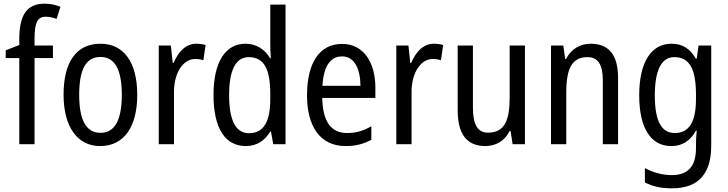

<svg xmlns="http://www.w3.org/2000/svg" viewBox="-20 -785 3961 1045"><path d="M268 -469V-537H168V-573C168 -662 184 -694 229 -694C249 -694 269 -689 288 -682L309 -748C282 -759 255 -765 222 -765C123 -765 85 -699 85 -571V-540L11 -511V-469H85V0H168V-469Z M727 -269C727 -450 651 -547 527 -547C394 -547 326 -446 326 -269C326 -98 399 10 525 10C658 10 727 -99 727 -269ZM411 -269C411 -404 446 -475 527 -475C606 -475 643 -404 643 -269C643 -134 606 -62 527 -62C447 -62 411 -135 411 -269Z M1048 -547C992 -547 951 -504 925 -443H920L910 -537H844V0H927V-282C926 -388 977 -464 1042 -464C1058 -464 1074 -462 1087 -457L1099 -540C1082 -545 1064 -547 1048 -547Z M1318 10C1379 10 1421 -20 1451 -69H1455L1467 0H1534V-760H1451V-543C1451 -523 1452 -494 1454 -468H1450C1421 -517 1375 -547 1316 -547C1207 -547 1142 -448 1142 -268C1142 -86 1206 10 1318 10ZM1335 -60C1262 -60 1227 -132 1227 -267C1227 -399 1261 -474 1334 -474C1418 -474 1451 -408 1451 -272V-246C1451 -122 1415 -60 1335 -60Z M1842 -546C1720 -546 1651 -445 1651 -265C1651 -102 1719 10 1861 10C1915 10 1958 -1 2001 -24V-98C1957 -72 1916 -61 1869 -61C1781 -61 1736 -125 1734 -252H2023V-308C2023 -444 1960 -546 1842 -546ZM1842 -478C1911 -478 1941 -407 1942 -318H1735C1741 -425 1778 -478 1842 -478Z M2341 -547C2285 -547 2244 -504 2218 -443H2213L2203 -537H2137V0H2220V-282C2219 -388 2270 -464 2335 -464C2351 -464 2367 -462 2380 -457L2392 -540C2375 -545 2357 -547 2341 -547Z M2837 -537H2754V-253C2754 -126 2724 -63 2636 -63C2580 -63 2554 -106 2554 -199V-537H2471V-186C2471 -62 2515 10 2622 10C2678 10 2727 -18 2754 -72H2759L2770 0H2837Z M3194 -547C3138 -547 3088 -518 3061 -464H3056L3046 -537H2979V0H3062V-279C3062 -413 3093 -474 3178 -474C3236 -474 3261 -431 3261 -347V0H3344V-360C3344 -488 3293 -547 3194 -547Z M3635 -547C3525 -547 3459 -448 3459 -266C3459 -87 3523 10 3633 10C3693 10 3736 -17 3768 -74H3772C3769 -48 3768 -15 3768 5V22C3768 123 3722 168 3637 168C3586 168 3537 155 3490 130V208C3532 230 3579 240 3637 240C3785 240 3851 157 3851 7V-537H3782L3772 -466H3767C3735 -522 3692 -547 3635 -547ZM3650 -474C3732 -474 3768 -412 3768 -269V-245C3768 -121 3730 -61 3653 -61C3580 -61 3544 -126 3544 -265C3544 -401 3579 -474 3650 -474Z"/></svg>

Font: Noto Sans Bengali Condensed
Style: Regular
Weight: 400
Width: 3
Designer: Jelle Bosma - Monotype Design Team
Foundry: Monotype Imaging Inc.
Version: Version 2.003